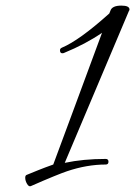

<svg xmlns="http://www.w3.org/2000/svg" viewBox="-20 -642 482 685"><path d="M90 22Q83 25 76.5 14Q70 3 70 -8Q70 -16 75 -18Q92 -25 115.5 -34.5Q139 -44 170 -55Q199 -133 242.5 -250.5Q286 -368 344 -525Q286 -485 208 -453Q206 -452 202 -452Q194 -452 194 -463Q194 -469 201 -472Q263 -498 370 -594L374 -604Q380 -622 413 -622Q442 -622 442 -608Q442 -605 440 -603L211 -61Q244 -68 280.5 -71.5Q317 -75 357 -75Q367 -75 367 -65Q367 -55 357 -55Q290 -55 219 -31Q204 -26 172 -13Q140 0 90 22Z"/></svg>

Font: Ephesis
Style: Regular
Weight: 400
Designer: Robert E. Leuschke
Foundry: Robert E. Leuschke
Version: Version 1.010; ttfautohint (v1.8.3)